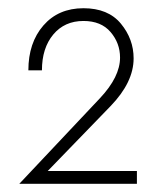

<svg xmlns="http://www.w3.org/2000/svg" viewBox="-20 -729 380 467"><path d="M27 -282 223 -490Q272 -542 272 -589Q272 -624 249 -651Q226 -678 183 -678Q137 -678 109.5 -645Q82 -612 82 -558H49Q49 -625 85.5 -667Q122 -709 183 -709Q243 -709 274 -671.5Q305 -634 305 -587Q305 -529 249 -471L96 -313H313V-282Z"/></svg>

Font: Renner* Light
Style: Light
Weight: 300
Version: Version 003.000 ; ttfautohint (v0.97) -l 8 -r 50 -G 200 -x 1